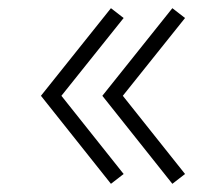

<svg xmlns="http://www.w3.org/2000/svg" viewBox="-20 -505 542 469"><path d="M401 -56 230 -271 401 -485 432 -461 280 -271 432 -80ZM251 -56 80 -271 251 -485 282 -461 130 -271 282 -80Z"/></svg>

Font: Vela Sans GX ExtLt
Style: Regular
Weight: 200
Designer: Principal design: Mikhail Sharanda - project Manrope.
Design modification: Ravid Balaliev
Foundry: Mikhail Sharanda
Version: Version 1.001